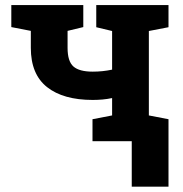

<svg xmlns="http://www.w3.org/2000/svg" viewBox="-20 -548 711 745"><path d="M338.9 0V-85.4L415 -100.1V-167.5Q397 -163.6 377.9 -161.9Q358.9 -160.2 339.8 -160.2Q225.6 -160.2 162.6 -210Q99.6 -259.8 99.6 -362.3V-428.2L23.9 -442.9V-528.3H303.2V-442.9L242.2 -428.2V-362.3Q242.2 -310.1 264.9 -290Q287.6 -270 339.8 -270Q378.4 -270 415 -277.8V-427.7L353.5 -442.4V-528.3H633.8V-442.4L557.6 -427.7V-100.1L633.8 -85.4V0ZM491.2 176.3V-79.1H633.8V176.3Z"/></svg>

Font: Roboto Slab
Style: Bold
Weight: 700
Designer: Google
Version: Version 2.000; ttfautohint (v1.8.1.43-b0c9)